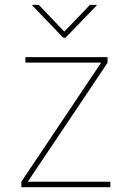

<svg xmlns="http://www.w3.org/2000/svg" viewBox="-20 -776 546 796"><path d="M68.4 0V-22.5L397.9 -514.2V-516.6H85.4V-539.1H425.8V-515.6L96.7 -24.9V-22.5H437.5V0ZM140.6 -755.9 246.6 -645 353 -755.9H380.9V-753.4L251.5 -619.6H242.2L113.8 -753.4V-755.9Z"/></svg>

Font: Inter 18pt Thin
Style: Regular
Weight: 250
Designer: Rasmus Andersson
Foundry: rsms
Version: Version 4.001;git-66647c0bb